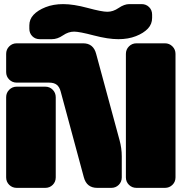

<svg xmlns="http://www.w3.org/2000/svg" viewBox="-20 -910 880 930"><path d="M231 -720.2H172.9Q150.9 -720.2 136.5 -734.6Q122.1 -749 122.1 -771V-787.1Q122.1 -816.4 142.1 -837.9Q163.1 -860.4 200.7 -875.2Q238.3 -890.1 286.1 -890.1Q335.9 -890.1 404.5 -871.6Q473.1 -853 500 -853Q527.8 -853 554.2 -871.1Q582 -890.1 606 -890.1H666Q687.5 -890.1 702.1 -875.7Q716.8 -861.3 716.8 -838.9V-823.2Q716.8 -793.5 696.8 -772Q675.8 -749.5 638.4 -734.9Q601.1 -720.2 553.2 -720.2Q503.4 -720.2 433.8 -738.5Q364.3 -756.8 338.9 -756.8Q311.5 -756.8 285.2 -738.8Q258.3 -720.2 231 -720.2ZM61 -700.2H382.8Q432.6 -700.2 445.8 -648.9L559.1 -231Q569.8 -191.9 569.8 -152.8V-50.8Q569.8 -29.3 555.2 -14.6Q540.5 0 519 0H451.2Q399.9 0 386.2 -50.8L273.9 -466.8Q268.1 -488.8 254.9 -499.3Q241.7 -509.8 217.8 -509.8H61Q39.6 -509.8 24.7 -524.7Q9.8 -539.6 9.8 -561V-648.9Q9.8 -670.4 24.7 -685.3Q39.6 -700.2 61 -700.2ZM778.8 0H641.1Q619.6 0 604.7 -14.6Q589.8 -29.3 589.8 -50.8V-648.9Q589.8 -670.4 604.7 -685.3Q619.6 -700.2 641.1 -700.2H778.8Q800.3 -700.2 815.2 -685.3Q830.1 -670.4 830.1 -648.9V-50.8Q830.1 -29.3 815.2 -14.6Q800.3 0 778.8 0ZM250 -439V-50.8Q250 -29.3 235.4 -14.6Q220.7 0 199.2 0H61Q39.6 0 24.7 -14.6Q9.8 -29.3 9.8 -50.8V-439Q9.8 -460.4 24.7 -475.3Q39.6 -490.2 61 -490.2H199.2Q220.7 -490.2 235.4 -475.3Q250 -460.4 250 -439Z"/></svg>

Font: Nastup Soft
Style: Regular
Weight: 400
Designer: Maksym Kobuzan
Foundry: Zakznak
Version: Version 1.020;hotconv 1.0.109;makeotfexe 2.5.65596